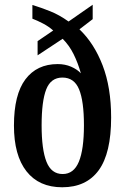

<svg xmlns="http://www.w3.org/2000/svg" viewBox="-20 -782 529 812"><path d="M243 10Q145 10 92 -57.5Q39 -125 39 -251Q39 -382 87.5 -446.5Q136 -511 224 -511Q255 -511 280.5 -500Q306 -489 322 -472Q310 -515 291.5 -552.5Q273 -590 245 -618L139 -548V-608L205 -653Q186 -670 162 -682.5Q138 -695 117 -703V-761Q153 -750 192 -734.5Q231 -719 270 -691L372 -762V-701L316 -658Q378 -599 414 -505.5Q450 -412 450 -285Q450 -134 397.5 -62Q345 10 243 10ZM245 -46Q292 -46 313.5 -98Q335 -150 335 -252Q335 -354 314.5 -404Q294 -454 244 -454Q195 -454 175.5 -404Q156 -354 156 -252Q156 -150 176.5 -98Q197 -46 245 -46Z"/></svg>

Font: Noto Serif ExtraCondensed SemiBold
Style: Regular
Weight: 600
Width: 2
Designer: Monotype Design Team
Foundry: Monotype Imaging Inc.
Version: Version 2.015; ttfautohint (v1.8.4.7-5d5b)